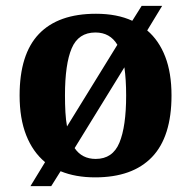

<svg xmlns="http://www.w3.org/2000/svg" viewBox="-20 -596 653 656"><path d="M134 -42Q92 -77 69.5 -134Q47 -191 47 -270Q47 -411 113 -480Q179 -549 308 -549Q380 -549 432 -525L464 -576H534L483 -492Q523 -458 544.5 -402.5Q566 -347 566 -270Q566 -129 499.5 -59.5Q433 10 305 10Q238 10 187 -11L155 40H84ZM381 -443Q356 -485 306 -485Q248 -485 225 -431Q202 -377 202 -270Q202 -239 203.5 -212.5Q205 -186 209 -164ZM307 -53Q365 -53 388 -108.5Q411 -164 411 -270Q411 -324 405 -366L235 -90Q260 -53 307 -53Z"/></svg>

Font: Noto Serif Tibetan
Style: Bold
Weight: 700
Designer: Monotype Design Team
Foundry: Monotype Imaging Inc.
Version: Version 2.103; ttfautohint (v1.8.4.7-5d5b)